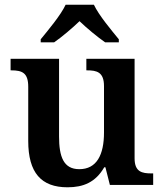

<svg xmlns="http://www.w3.org/2000/svg" viewBox="-20 -786 695 816"><path d="M153 -619V-606H210C242 -628 288 -667 318 -696C348 -667 395 -628 427 -606H485V-619C454 -657 400 -721 379 -766H259C238 -721 184 -657 153 -619ZM267 10C334 10 386 -11 423 -75H428L447 0H631V-49H624C584 -49 552 -55 552 -113V-536H347V-487H350C391 -487 422 -480 422 -420V-223C422 -128 391 -67 317 -67C250 -67 231 -120 231 -206V-536H25V-487H28C75 -487 100 -476 100 -417V-187C100 -52 155 10 267 10Z"/></svg>

Font: Noto Serif Sinhala SemiBold
Style: Regular
Weight: 600
Designer: Jelle Bosma - Monotype Design Team
Foundry: Monotype Imaging Inc.
Version: Version 2.007